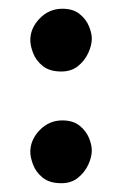

<svg xmlns="http://www.w3.org/2000/svg" viewBox="-20 -539 279 439"><path d="M49.3 -447.3Q49.3 -474.6 70.8 -496.8Q92.3 -519 122.6 -519Q147 -519 161.9 -507.1Q176.8 -495.1 183.3 -479.2Q189.9 -463.4 189.9 -450.7Q189.9 -435.5 181.9 -418Q173.8 -400.4 158.4 -387.9Q143.1 -375.5 120.1 -375.5Q93.3 -375.5 77.6 -388.2Q62 -400.9 55.7 -417.7Q49.3 -434.6 49.3 -447.3ZM49.3 -191.9Q49.3 -219.2 70.8 -241.5Q92.3 -263.7 122.6 -263.7Q147 -263.7 161.9 -251.7Q176.8 -239.7 183.3 -223.9Q189.9 -208 189.9 -195.3Q189.9 -180.2 181.9 -162.6Q173.8 -145 158.4 -132.6Q143.1 -120.1 120.1 -120.1Q93.3 -120.1 77.6 -132.8Q62 -145.5 55.7 -162.4Q49.3 -179.2 49.3 -191.9Z"/></svg>

Font: Mikhak SemiBold
Style: Regular
Weight: 600
Designer: Amin Abedi
Version: Version 3.3